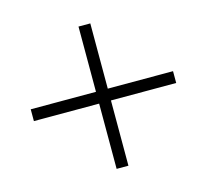

<svg xmlns="http://www.w3.org/2000/svg" viewBox="-84 -686 659 611"><g transform="rotate(30 245.5 -380.5)"><path d="M93.5 -200.5 66 -228 218 -380 66 -532 93.5 -559.5 245.5 -407.5 397.5 -559.5 425 -532 273 -380 425 -228 397.5 -200.5 245.5 -352.5Z"/></g></svg>

Font: Encode Sans SC Condensed Thin ExtraLight
Style: Regular
Weight: 250
Version: Version 3.002